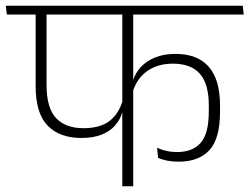

<svg xmlns="http://www.w3.org/2000/svg" viewBox="-38 -648 868 668"><path d="M-14 -597.5H810L806.5 -628H-18ZM245 -168Q287 -168 316 -179.8Q345 -191.5 362.2 -211.2Q379.5 -231 387 -256H391L389 -298.5Q375 -251.5 342.5 -226.8Q310 -202 252 -202Q190.5 -202 157.2 -237Q124 -272 124 -352.5V-607H86V-349Q86 -253.5 127.8 -210.8Q169.5 -168 245 -168ZM563.5 -426.5Q626.5 -426.5 657.5 -391.2Q688.5 -356 688.5 -280.5V-261Q688.5 -183 660.2 -151Q632 -119 578 -119Q558.5 -119 540.8 -123Q523 -127 508.5 -134L512 -99Q524.5 -93 543 -89.2Q561.5 -85.5 583.5 -85.5Q653.5 -85.5 690.5 -125.5Q727.5 -165.5 727.5 -259V-281.5Q727.5 -371 688.2 -415.8Q649 -460.5 572.5 -460.5Q532 -460.5 501.5 -448Q471 -435.5 451.5 -414.2Q432 -393 424.5 -366.5H420.5L423 -326.5Q438 -375.5 474.5 -401Q511 -426.5 563.5 -426.5ZM425.5 -607.5H387.5V0H425.5Z"/></svg>

Font: Anek Devanagari Medium ExtraLight
Style: Regular
Weight: 250
Version: Version 1.003